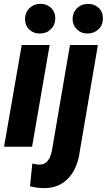

<svg xmlns="http://www.w3.org/2000/svg" viewBox="-20 -762 554 997"><path d="M237.8 -528.3 146.5 0H1L92.8 -528.3ZM109.9 -662.6Q109.9 -696.8 132.6 -719.2Q155.3 -741.7 189 -742.2Q221.7 -742.7 244.4 -721.7Q267.1 -700.7 267.1 -667Q267.1 -633.3 244.6 -610.8Q222.2 -588.4 188 -587.9Q155.3 -586.9 132.8 -607.9Q110.4 -628.9 109.9 -662.6ZM343.3 -528.3H488.3L394.5 22.5Q388.2 76.2 365.7 119.9Q343.3 163.6 303.5 189.5Q263.7 215.3 205.6 214.8Q187.5 214.8 170.2 212.2Q152.8 209.5 135.7 205.6L147.9 87.4Q157.2 88.9 166.5 90.8Q175.8 92.8 185.1 92.8Q205.1 92.8 218 82.5Q231 72.3 238 56.4Q245.1 40.5 249 23.4ZM356.9 -662.6Q356.9 -696.3 379.6 -719Q402.3 -741.7 436 -741.7Q468.8 -742.7 491.7 -721.7Q514.6 -700.7 514.2 -667Q515.1 -632.8 492.2 -610.6Q469.2 -588.4 435.5 -587.9Q402.8 -587.4 380.4 -608.4Q357.9 -629.4 356.9 -662.6Z"/></svg>

Font: Roboto Condensed ExtraBold
Style: Italic
Weight: 800
Italic angle: -12°
Designer: Christian Robertson
Foundry: Google
Version: Version 3.008; 2023